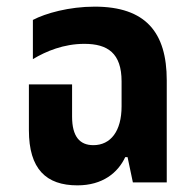

<svg xmlns="http://www.w3.org/2000/svg" viewBox="-20 -549 585 578"><path d="M213 9C289 9 335 -29 357 -76H364L380 0H482V-307C482 -451 419 -529 265 -529C188 -529 117 -509 79 -489V-371C119 -395 172 -417 234 -417C304 -417 346 -389 346 -304V-229C346 -154 313 -112 261 -112C220 -112 197 -138 197 -198V-295H67V-157C67 -40 119 9 213 9Z"/></svg>

Font: Noto Sans Thai UI Cond
Style: Bold
Weight: 700
Width: 3
Designer: Monotype Design Team
Foundry: Monotype Imaging Inc.
Version: Version 2.000